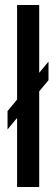

<svg xmlns="http://www.w3.org/2000/svg" viewBox="-20 -744 224 764"><path d="M48 0V-724H136V0ZM10 -229V-302L173 -499V-425Z"/></svg>

Font: Archivo ExtraCondensed Medium
Style: Regular
Weight: 500
Width: 2
Designer: Hector Gatti
Foundry: Omnibus-Type
Version: Version 2.001